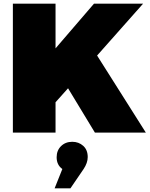

<svg xmlns="http://www.w3.org/2000/svg" viewBox="-20 -721 813 1044"><path d="M508 -419 773 0H496L350 -241L282 -165V0H50V-701H282V-458L491 -701H758ZM373 50Q408 50 432.5 72Q457 94 457 133Q457 165 434 199L363 303H277L319 198Q288 176 288 134Q288 97 312 73.5Q336 50 373 50Z"/></svg>

Font: MontserratBlack
Style: Regular
Weight: 900
Designer: Julieta Ulanovsky
Foundry: Julieta Ulanovsky
Version: Version 4.000